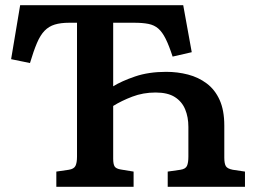

<svg xmlns="http://www.w3.org/2000/svg" viewBox="-20 -723 999 743"><path d="M198 0V-59L246 -66Q266 -69 272 -81Q278 -93 278 -117V-635H248Q215 -635 192 -628Q169 -621 152.5 -604Q136 -587 123 -556.5Q110 -526 96 -479L23 -494L58 -703H689L722 -521L648 -504Q634 -547 621 -573Q608 -599 592.5 -612.5Q577 -626 554.5 -630.5Q532 -635 499 -635H418V-389Q450 -409 502.5 -427Q555 -445 623 -445Q667 -445 707.5 -434.5Q748 -424 780 -400Q812 -376 830 -336Q848 -296 848 -237V-113Q848 -90 854 -80Q860 -70 881 -66L928 -59V0H629V-59L678 -66Q698 -69 703.5 -81Q709 -93 709 -117V-232Q709 -270 696.5 -300Q684 -330 656.5 -347.5Q629 -365 582 -365Q534 -365 492 -349Q450 -333 418 -313V-109Q418 -88 423.5 -79Q429 -70 448 -67L497 -59V0Z"/></svg>

Font: Literata 18pt SemiBold
Style: Regular
Weight: 600
Designer: Latin by Veronika Burian and Jose Scaglione. Greek by Irene Vlachou. Cyrillic by Vera Evstafieva.
Foundry: TypeTogether
Version: Version 3.103;gftools[0.9.29]